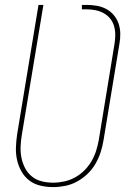

<svg xmlns="http://www.w3.org/2000/svg" viewBox="-20 -755 540 783"><path d="M197 8Q170 8 144.5 2Q119 -4 99.5 -19Q80 -34 67.5 -56Q55 -78 49.5 -103Q44 -128 45 -154.5Q46 -181 50 -208L137 -735H157L69 -205Q65 -181 64 -157.5Q63 -134 67.5 -111.5Q72 -89 82.5 -69Q93 -49 110.5 -35Q128 -21 150.5 -15.5Q173 -10 197 -10Q219 -10 242 -15Q265 -20 286 -31.5Q307 -43 324 -60Q341 -77 353 -97.5Q365 -118 372 -140Q379 -162 383 -185L447 -576Q450 -595 450 -613.5Q450 -632 445 -649Q440 -666 429 -679.5Q418 -693 402.5 -701.5Q387 -710 369 -713.5Q351 -717 332 -717H314V-735H332Q354 -735 374.5 -731.5Q395 -728 413 -718.5Q431 -709 444 -693.5Q457 -678 463.5 -659Q470 -640 470.5 -618.5Q471 -597 467 -576L402 -182Q398 -157 390 -133Q382 -109 369 -86.5Q356 -64 336.5 -45.5Q317 -27 294 -14.5Q271 -2 246 3Q221 8 197 8Z"/></svg>

Font: Iosevka SS04 Thin
Style: Italic
Weight: 100
Italic angle: -9°
Monospace: yes
Designer: Belleve Invis
Foundry: Belleve Invis
Version: Version 19.0.0; ttfautohint (v1.8.4)